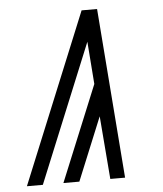

<svg xmlns="http://www.w3.org/2000/svg" viewBox="-53 -781 705 828"><g transform="rotate(-5 300.0 -367.5)"><path d="M455 0H391L369 -273L257 0H188L358 -414L344 -598L99 0H30L331 -735H398Z"/></g></svg>

Font: Iosevka SS04 Light Extended
Style: Italic
Weight: 300
Width: 7
Italic angle: -9°
Monospace: yes
Designer: Belleve Invis
Foundry: Belleve Invis
Version: Version 19.0.0; ttfautohint (v1.8.4)